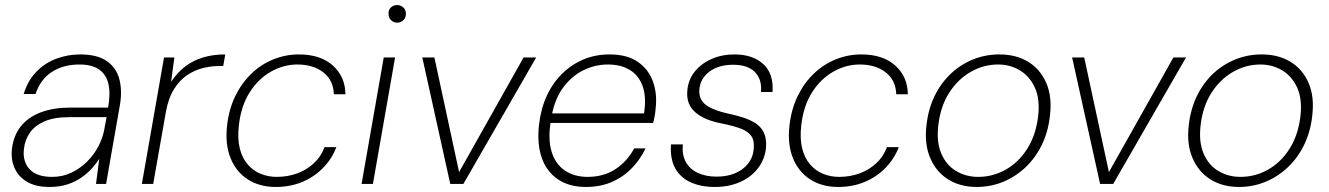

<svg xmlns="http://www.w3.org/2000/svg" viewBox="-20 -730 5273 762"><path d="M176 12Q121 12 86.5 -9Q52 -30 37.5 -63.5Q23 -97 27 -136Q33 -192 63 -229Q93 -266 143 -284.5Q193 -303 258 -303H409Q419 -358 410.5 -396Q402 -434 373.5 -454Q345 -474 295 -474Q232 -474 186.5 -445Q141 -416 121 -357H74Q90 -410 124 -445Q158 -480 203.5 -497Q249 -514 298 -514Q366 -514 404 -487.5Q442 -461 454 -414.5Q466 -368 455 -308L401 0H361L374 -100Q363 -82 345.5 -62.5Q328 -43 304 -26Q280 -9 248.5 1.5Q217 12 176 12ZM187 -28Q229 -28 264 -45Q299 -62 326 -89Q353 -116 370 -148.5Q387 -181 393 -212L403 -265H254Q195 -265 157 -248.5Q119 -232 99 -204Q79 -176 75 -139Q69 -90 97 -59Q125 -28 187 -28Z M543 0 631 -502H672L659 -405Q684 -443 716 -467Q748 -491 787.5 -502.5Q827 -514 874 -514L866 -468H849Q819 -468 786 -460Q753 -452 723 -432Q693 -412 670.5 -376Q648 -340 638 -284L588 0Z M1074 12Q1010 12 963.5 -18Q917 -48 895 -102.5Q873 -157 881 -230Q888 -295 913 -347Q938 -399 976.5 -436.5Q1015 -474 1064 -494Q1113 -514 1166 -514Q1252 -514 1301 -470Q1350 -426 1351 -356H1305Q1303 -412 1263 -443Q1223 -474 1160 -474Q1106 -474 1056 -446Q1006 -418 971.5 -364.5Q937 -311 928 -233Q922 -180 931.5 -141.5Q941 -103 963 -77.5Q985 -52 1015 -40Q1045 -28 1078 -28Q1121 -28 1158.5 -41.5Q1196 -55 1225 -81.5Q1254 -108 1268 -146H1315Q1298 -101 1263.5 -65Q1229 -29 1181 -8.5Q1133 12 1074 12Z M1415 0 1503 -502H1548L1460 0ZM1556 -640Q1542 -640 1532 -650Q1522 -660 1522 -675Q1521 -691 1531.5 -700.5Q1542 -710 1556 -710Q1570 -710 1580.5 -700.5Q1591 -691 1591 -675Q1591 -660 1581 -650Q1571 -640 1556 -640Z M1767 0 1656 -502H1704L1802 -47L2058 -502H2108L1819 0Z M2305 12Q2239 12 2194 -18.5Q2149 -49 2130 -104Q2111 -159 2119 -233Q2126 -297 2149.5 -348.5Q2173 -400 2210.5 -437Q2248 -474 2295.5 -494Q2343 -514 2399 -514Q2469 -514 2511.5 -484.5Q2554 -455 2571.5 -406Q2589 -357 2582 -299Q2581 -285 2578.5 -270.5Q2576 -256 2572 -242H2152L2159 -280H2536Q2546 -345 2530.5 -388Q2515 -431 2479.5 -452.5Q2444 -474 2392 -474Q2343 -474 2297 -452Q2251 -430 2216.5 -384.5Q2182 -339 2169 -268L2166 -250Q2154 -178 2169 -128.5Q2184 -79 2221.5 -53.5Q2259 -28 2312 -28Q2375 -28 2421.5 -58Q2468 -88 2497 -141H2542Q2521 -97 2487 -62Q2453 -27 2407.5 -7.5Q2362 12 2305 12Z M2817 12Q2761 12 2720 -7Q2679 -26 2659 -63.5Q2639 -101 2643 -157H2690Q2686 -117 2701.5 -88Q2717 -59 2749 -44Q2781 -29 2824 -29Q2865 -29 2896.5 -42Q2928 -55 2948 -79.5Q2968 -104 2971 -136Q2975 -170 2962.5 -189Q2950 -208 2921.5 -219Q2893 -230 2849 -239Q2815 -245 2787.5 -256Q2760 -267 2741 -283Q2722 -299 2713.5 -321Q2705 -343 2708 -373Q2712 -414 2737 -445.5Q2762 -477 2803 -495.5Q2844 -514 2895 -514Q2967 -514 3009 -476Q3051 -438 3046 -365H3000Q3005 -414 2976.5 -443.5Q2948 -473 2890 -473Q2832 -473 2796 -446Q2760 -419 2756 -378Q2753 -354 2762.5 -335.5Q2772 -317 2797.5 -303.5Q2823 -290 2866 -280Q2900 -273 2929.5 -263.5Q2959 -254 2980.5 -239.5Q3002 -225 3012.5 -201.5Q3023 -178 3020 -142Q3015 -97 2988 -62Q2961 -27 2917 -7.5Q2873 12 2817 12Z M3306 12Q3242 12 3195.5 -18Q3149 -48 3127 -102.5Q3105 -157 3113 -230Q3120 -295 3145 -347Q3170 -399 3208.5 -436.5Q3247 -474 3296 -494Q3345 -514 3398 -514Q3484 -514 3533 -470Q3582 -426 3583 -356H3537Q3535 -412 3495 -443Q3455 -474 3392 -474Q3338 -474 3288 -446Q3238 -418 3203.5 -364.5Q3169 -311 3160 -233Q3154 -180 3163.5 -141.5Q3173 -103 3195 -77.5Q3217 -52 3247 -40Q3277 -28 3310 -28Q3353 -28 3390.5 -41.5Q3428 -55 3457 -81.5Q3486 -108 3500 -146H3547Q3530 -101 3495.5 -65Q3461 -29 3413 -8.5Q3365 12 3306 12Z M3856 12Q3791 12 3743 -18Q3695 -48 3671.5 -103.5Q3648 -159 3657 -233Q3664 -297 3689 -348.5Q3714 -400 3753 -437Q3792 -474 3841.5 -494Q3891 -514 3946 -514Q4013 -514 4061 -484.5Q4109 -455 4132.5 -400.5Q4156 -346 4147 -271Q4140 -207 4115 -155.5Q4090 -104 4050.5 -66.5Q4011 -29 3961.5 -8.5Q3912 12 3856 12ZM3862 -28Q3920 -28 3971 -56.5Q4022 -85 4056.5 -139Q4091 -193 4100 -268Q4108 -336 4087.5 -381.5Q4067 -427 4028 -450.5Q3989 -474 3941 -474Q3884 -474 3833 -445Q3782 -416 3747.5 -362.5Q3713 -309 3704 -234Q3696 -166 3716 -120Q3736 -74 3775 -51Q3814 -28 3862 -28Z M4346 0 4235 -502H4283L4381 -47L4637 -502H4687L4398 0Z M4897 12Q4832 12 4784 -18Q4736 -48 4712.5 -103.5Q4689 -159 4698 -233Q4705 -297 4730 -348.5Q4755 -400 4794 -437Q4833 -474 4882.5 -494Q4932 -514 4987 -514Q5054 -514 5102 -484.5Q5150 -455 5173.5 -400.5Q5197 -346 5188 -271Q5181 -207 5156 -155.5Q5131 -104 5091.5 -66.5Q5052 -29 5002.5 -8.5Q4953 12 4897 12ZM4903 -28Q4961 -28 5012 -56.5Q5063 -85 5097.5 -139Q5132 -193 5141 -268Q5149 -336 5128.5 -381.5Q5108 -427 5069 -450.5Q5030 -474 4982 -474Q4925 -474 4874 -445Q4823 -416 4788.5 -362.5Q4754 -309 4745 -234Q4737 -166 4757 -120Q4777 -74 4816 -51Q4855 -28 4903 -28Z"/></svg>

Font: DM Sans 16pt ExtraLight
Style: Italic
Weight: 250
Italic angle: -10°
Version: Version 4.004;gftools[0.9.30]